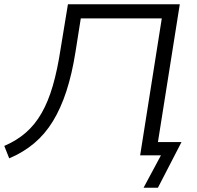

<svg xmlns="http://www.w3.org/2000/svg" viewBox="-32 -725 920 896"><path d="M638 151 719 0H622L723 -639H345L320 -481Q304 -380 278 -300Q252 -220 215 -159.5Q178 -99 127.5 -56.5Q77 -14 11 14L-12 -44Q46 -69 88.5 -106Q131 -143 162 -197Q193 -251 214.5 -325Q236 -399 251 -498L285 -705H807L705 -62H815L705 151Z"/></svg>

Font: Nunito Sans 7pt SemiExpanded Light
Style: Italic
Weight: 300
Width: 6
Italic angle: -9°
Designer: Vernon Adams
Foundry: Vernon Adams
Version: Version 3.101;gftools[0.9.27]